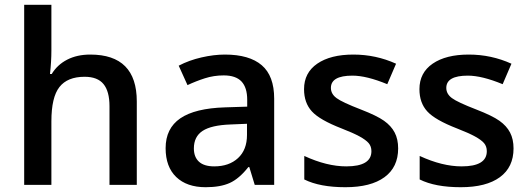

<svg xmlns="http://www.w3.org/2000/svg" viewBox="-20 -780 2228 810"><path d="M557.1 0H441.9V-332Q441.9 -394.5 416.7 -425.3Q391.6 -456.1 336.9 -456.1Q264.6 -456.1 230.7 -412.8Q196.8 -369.6 196.8 -268.1V0H82V-759.8H196.8V-566.9Q196.8 -520.5 190.9 -467.8H198.2Q221.7 -506.8 263.4 -528.3Q305.2 -549.8 360.8 -549.8Q557.1 -549.8 557.1 -352.1Z M1054.7 0 1031.7 -75.2H1027.8Q988.8 -25.9 949.2 -8.1Q909.7 9.8 847.7 9.8Q768.1 9.8 723.4 -33.2Q678.7 -76.2 678.7 -154.8Q678.7 -238.3 740.7 -280.8Q802.7 -323.2 929.7 -327.1L1022.9 -330.1V-358.9Q1022.9 -410.6 998.8 -436.3Q974.6 -461.9 923.8 -461.9Q882.3 -461.9 844.2 -449.7Q806.2 -437.5 771 -420.9L733.9 -502.9Q777.8 -525.9 830.1 -537.8Q882.3 -549.8 928.7 -549.8Q1031.7 -549.8 1084.2 -504.9Q1136.7 -460 1136.7 -363.8V0ZM883.8 -78.1Q946.3 -78.1 984.1 -113Q1022 -147.9 1022 -210.9V-257.8L952.6 -254.9Q871.6 -252 834.7 -227.8Q797.9 -203.6 797.9 -153.8Q797.9 -117.7 819.3 -97.9Q840.8 -78.1 883.8 -78.1Z M1659.7 -153.8Q1659.7 -74.7 1602.1 -32.5Q1544.4 9.8 1437 9.8Q1329.1 9.8 1263.7 -22.9V-122.1Q1358.9 -78.1 1440.9 -78.1Q1546.9 -78.1 1546.9 -142.1Q1546.9 -162.6 1535.2 -176.3Q1523.4 -189.9 1496.6 -204.6Q1469.7 -219.2 1421.9 -237.8Q1328.6 -273.9 1295.7 -310.1Q1262.7 -346.2 1262.7 -403.8Q1262.7 -473.1 1318.6 -511.5Q1374.5 -549.8 1470.7 -549.8Q1565.9 -549.8 1650.9 -511.2L1613.8 -424.8Q1526.4 -460.9 1466.8 -460.9Q1376 -460.9 1376 -409.2Q1376 -383.8 1399.7 -366.2Q1423.3 -348.6 1502.9 -317.9Q1569.8 -292 1600.1 -270.5Q1630.4 -249 1645 -220.9Q1659.7 -192.9 1659.7 -153.8Z M2146.5 -153.8Q2146.5 -74.7 2088.9 -32.5Q2031.2 9.8 1923.8 9.8Q1815.9 9.8 1750.5 -22.9V-122.1Q1845.7 -78.1 1927.7 -78.1Q2033.7 -78.1 2033.7 -142.1Q2033.7 -162.6 2022 -176.3Q2010.3 -189.9 1983.4 -204.6Q1956.5 -219.2 1908.7 -237.8Q1815.4 -273.9 1782.5 -310.1Q1749.5 -346.2 1749.5 -403.8Q1749.5 -473.1 1805.4 -511.5Q1861.3 -549.8 1957.5 -549.8Q2052.7 -549.8 2137.7 -511.2L2100.6 -424.8Q2013.2 -460.9 1953.6 -460.9Q1862.8 -460.9 1862.8 -409.2Q1862.8 -383.8 1886.5 -366.2Q1910.2 -348.6 1989.7 -317.9Q2056.6 -292 2086.9 -270.5Q2117.2 -249 2131.8 -220.9Q2146.5 -192.9 2146.5 -153.8Z"/></svg>

Font: f2_4961           
Style: Regular
Weight: 600
Foundry: Ascender Corporation
Version: Version 1.10